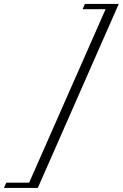

<svg xmlns="http://www.w3.org/2000/svg" viewBox="-168 -725 623 975"><path d="M435.1 -705.1 23.9 229.5H-147.9L-136.2 202.6H-20L368.2 -678.2H251.5L263.2 -705.1Z"/></svg>

Font: Parisienne
Style: Regular
Weight: 400
Designer: Astigmatic (AOETI)
Foundry: Astigmatic (AOETI)
Version: Version 1.000